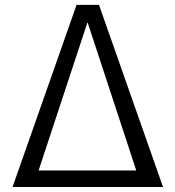

<svg xmlns="http://www.w3.org/2000/svg" viewBox="-20 -750 703 770"><path d="M332 -658.2H330.1L134.8 -66.4H526.4ZM547.9 0H113.3H79.1H30.3L287.1 -730.5H377L633.8 0H585Z"/></svg>

Font: Mgen+ 1c regular
Style: Regular
Weight: 400
Designer: [Source Han Sans]
Ryoko NISHIZUKA  (kana & ideographs); Paul D. Hunt (Latin, Greek & Cyrillic); Wenlong ZHANG  (bopomofo
Version: Version 1.059.20150602